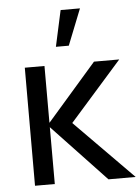

<svg xmlns="http://www.w3.org/2000/svg" viewBox="-55 -831 640 875"><g transform="rotate(-5 265.0 -394.0)"><path d="M344 -787.5 278.5 -622.5H219.5L255.5 -787.5ZM160 0V-260L405.5 0H530L263.5 -270L502 -540H386.5L160 -280V-540H70L69.5 0Z"/></g></svg>

Font: Hauora Medium
Style: Regular
Weight: 500
Designer: Wayne Shih
Foundry: WCYS
Version: Version 1.001;hotconv 1.0.109;makeotfexe 2.5.65596